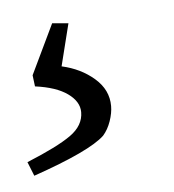

<svg xmlns="http://www.w3.org/2000/svg" viewBox="-97 -39 246 272"><g transform="rotate(-5 26.5 96.5)"><path d="M-66 183Q-22 165 -3 151.5Q16 138 16 119Q16 104 0 92.5Q-16 81 -46 77L-48 61L-14 -10L9 -8L-6 52Q21 58 40 74.5Q59 91 59 114Q59 124 55 135.5Q51 147 44 155Q23 175 -58 203Z"/></g></svg>

Font: Grenze ExtraLight
Style: Italic
Weight: 275
Italic angle: -10°
Designer: Renata Polastri
Foundry: Omnibus-Type
Version: Version 1.002; ttfautohint (v1.8)